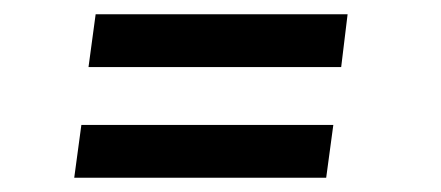

<svg xmlns="http://www.w3.org/2000/svg" viewBox="-20 -430 618 269"><path d="M114 -410H467L458 -336H104ZM94 -255H447L437 -181H84Z"/></svg>

Font: Bellota
Style: Bold Italic
Weight: 700
Italic angle: -7.5°
Designer: Kemie Guaida
Foundry: Kemie Guaida
Version: Version 4.001